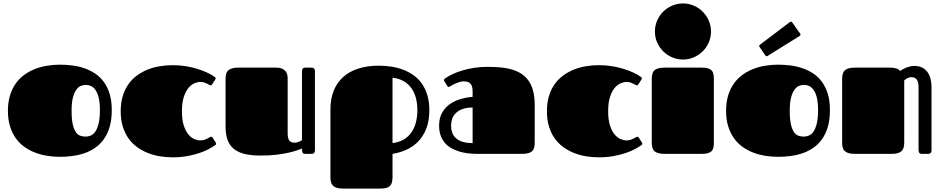

<svg xmlns="http://www.w3.org/2000/svg" viewBox="-20 -892 5465 1113"><path d="M327.1 17.1Q290.5 17.1 253.9 11.2Q217.3 5.4 183.8 -7.3Q150.4 -20 121.6 -40.5Q92.8 -61 71.5 -90.8Q50.3 -120.6 38.1 -159.9Q25.9 -199.2 25.9 -250Q25.9 -299.8 38.1 -339.1Q50.3 -378.4 71.5 -408.2Q92.8 -438 121.6 -458.7Q150.4 -479.5 183.8 -492.4Q217.3 -505.4 253.9 -511.2Q290.5 -517.1 327.1 -517.1Q360.8 -517.1 396.2 -512.9Q431.6 -508.8 465.1 -497.8Q498.5 -486.8 528.1 -468Q557.6 -449.2 579.8 -419.9Q602.1 -390.6 615 -349.9Q627.9 -309.1 627.9 -253.9Q627.9 -197.3 615.2 -155Q602.5 -112.8 580.3 -82.8Q558.1 -52.7 528.8 -33.2Q499.5 -13.7 466.1 -2.7Q432.6 8.3 397 12.7Q361.3 17.1 327.1 17.1ZM477.1 -100.1Q492.2 -100.1 507.1 -106.7Q522 -113.3 533.4 -130.4Q544.9 -147.5 552 -177.5Q559.1 -207.5 559.1 -253.9Q559.1 -297.9 552 -326.2Q544.9 -354.5 533.2 -370.8Q521.5 -387.2 506.8 -393.6Q492.2 -399.9 477.1 -399.9Q465.3 -399.9 450.9 -395Q436.5 -390.1 424.1 -374.3Q411.6 -358.4 403.3 -328.9Q395 -299.3 395 -250Q395 -200.7 401.9 -170.9Q408.7 -141.1 419.9 -125.5Q431.2 -109.9 446 -105Q460.9 -100.1 477.1 -100.1Z M1034.7 -247.1Q1034.7 -197.8 1045.2 -165Q1055.7 -132.3 1071.8 -113Q1087.9 -93.8 1106.4 -85.9Q1125 -78.1 1141.1 -78.1Q1153.3 -78.1 1163.6 -81.3Q1173.8 -84.5 1181.6 -88.6Q1189.5 -92.8 1194.8 -95.9Q1200.2 -99.1 1203.1 -99.1Q1207.5 -99.1 1209.2 -97.7Q1210.9 -96.2 1213.4 -92.3L1230.5 -65.9Q1232.9 -62 1232.9 -59.1Q1232.9 -55.7 1231 -53.7Q1229 -51.8 1227.1 -50.3Q1210.9 -39.1 1187.5 -26.6Q1164.1 -14.2 1133.1 -3.9Q1102.1 6.3 1064 13.2Q1025.9 20 981 20Q944.3 20 907.7 14.2Q871.1 8.3 837.6 -4.9Q804.2 -18.1 775.4 -38.8Q746.6 -59.6 725.3 -89.1Q704.1 -118.7 691.9 -158Q679.7 -197.3 679.7 -247.1Q679.7 -296.9 691.9 -336.2Q704.1 -375.5 725.3 -405Q746.6 -434.6 775.4 -455.3Q804.2 -476.1 837.6 -489.3Q871.1 -502.4 907.7 -508.3Q944.3 -514.2 981 -514.2Q1021 -514.2 1058.1 -508.1Q1095.2 -502 1126.7 -491.9Q1158.2 -481.9 1183.3 -470Q1208.5 -458 1224.1 -446.3Q1226.1 -444.8 1228 -442.9Q1230 -440.9 1230 -437.5Q1230 -434.1 1227.5 -430.7L1210.4 -404.3Q1208 -400.4 1206.3 -398.9Q1204.6 -397.5 1200.2 -397.5Q1197.3 -397.5 1192.4 -400.4Q1187.5 -403.3 1180.2 -407Q1172.9 -410.6 1163.1 -413.8Q1153.3 -417 1141.1 -417Q1125 -417 1106.4 -408.9Q1087.9 -400.9 1071.8 -381.3Q1055.7 -361.8 1045.2 -329.1Q1034.7 -296.4 1034.7 -247.1Z M1647.5 -119.1Q1647.5 -91.3 1656.5 -78.1Q1665.5 -64.9 1687.5 -64.9Q1698.7 -64.9 1711.2 -69.8Q1723.6 -74.7 1730.5 -79.1V-477.1Q1730.5 -485.4 1734.1 -492.7Q1737.8 -500 1750.5 -500H1781.7Q1786.1 -500 1790.5 -499.5Q1794.9 -499 1798.1 -496.8Q1801.3 -494.6 1803.5 -490Q1805.7 -485.4 1805.7 -477.1V-22.9Q1805.7 -14.6 1803.5 -10Q1801.3 -5.4 1798.1 -3.2Q1794.9 -1 1790.5 -0.5Q1786.1 0 1781.7 0H1750.5Q1737.8 0 1734.1 -7.3Q1730.5 -14.6 1730.5 -30.8Q1719.7 -26.9 1700.4 -20Q1681.2 -13.2 1651.9 -6.6Q1622.6 0 1582.8 4.9Q1543 9.8 1491.7 9.8Q1439 9.8 1400.6 1Q1362.3 -7.8 1337.2 -27.6Q1312 -47.4 1299.8 -79.1Q1287.6 -110.8 1287.6 -157.2V-432.1Q1287.6 -448.7 1290.5 -461.7Q1293.5 -474.6 1301.8 -482.9Q1310.1 -491.2 1324.7 -495.6Q1339.4 -500 1362.8 -500H1576.7Q1605 -500 1619.6 -491.7Q1634.3 -483.4 1640.6 -471.2Q1647 -459 1647.2 -444.8Q1647.5 -430.7 1647.5 -418.9Z M2175.8 -511.2Q2211.9 -511.2 2247.6 -505.9Q2283.2 -500.5 2315.9 -488.3Q2348.6 -476.1 2376.5 -456.5Q2404.3 -437 2424.8 -408.2Q2445.3 -379.4 2457 -341.1Q2468.8 -302.7 2468.8 -252.9Q2468.8 -191.4 2451.2 -146.7Q2433.6 -102.1 2404.3 -71.8Q2375 -41.5 2336.4 -24.2Q2297.9 -6.8 2255.4 0V132.8Q2255.4 150.4 2252.4 163.1Q2249.5 175.8 2241.9 184.3Q2234.4 192.9 2220.5 197Q2206.5 201.2 2184.6 201.2H1970.7Q1947.3 201.2 1932.6 196.8Q1918 192.4 1909.7 183.8Q1901.4 175.3 1898.4 162.6Q1895.5 149.9 1895.5 132.8V-257.8Q1895.5 -318.4 1914.3 -365.7Q1933.1 -413.1 1969 -445.3Q2004.9 -477.5 2056.9 -494.4Q2108.9 -511.2 2175.8 -511.2ZM2399.4 -253.4Q2399.4 -291 2391.1 -323.2Q2382.8 -355.5 2365.2 -380.4Q2347.7 -405.3 2320.6 -421.1Q2293.5 -437 2255.4 -441.4V-62.5Q2293.5 -67.4 2320.6 -83.5Q2347.7 -99.6 2365.2 -125Q2382.8 -150.4 2391.1 -183.1Q2399.4 -215.8 2399.4 -253.4Z M2743.7 0Q2717.3 0 2690.7 -3.4Q2664.1 -6.8 2639.9 -14.4Q2615.7 -22 2594.7 -34.2Q2573.7 -46.4 2558.3 -64.5Q2543 -82.5 2534.2 -106.9Q2525.4 -131.3 2525.4 -163.1Q2525.4 -205.6 2541.5 -235.8Q2557.6 -266.1 2584.7 -286.1Q2611.8 -306.2 2647 -316.9Q2682.1 -327.6 2719.7 -330.6V-364.3Q2719.7 -383.3 2714.8 -394.5Q2710 -405.8 2702.4 -411.4Q2694.8 -417 2685.8 -418.7Q2676.8 -420.4 2668.5 -420.4Q2658.7 -420.4 2647.7 -417.5Q2636.7 -414.6 2626.5 -410.4Q2616.2 -406.2 2606.9 -401.4Q2597.7 -396.5 2591.3 -392.6Q2588.4 -390.6 2585.9 -389.2Q2583.5 -387.7 2581.1 -387.7Q2576.7 -387.7 2572.8 -394L2556.2 -420.4Q2553.7 -423.8 2553.7 -427.7Q2553.7 -431.6 2556.9 -434.6Q2560.1 -437.5 2563 -439.5Q2579.1 -450.7 2604 -462.4Q2628.9 -474.1 2659.9 -483.4Q2690.9 -492.7 2727.1 -498.5Q2763.2 -504.4 2801.8 -504.4Q2838.4 -504.4 2873.3 -502Q2908.2 -499.5 2939.2 -491.5Q2970.2 -483.4 2995.8 -468.5Q3021.5 -453.6 3040.3 -429.2Q3059.1 -404.8 3069.3 -369.1Q3079.6 -333.5 3079.6 -283.7V-65.9Q3079.6 -49.8 3076.7 -37.4Q3073.7 -24.9 3065.4 -16.6Q3057.1 -8.3 3042.5 -4.2Q3027.8 0 3004.4 0ZM2719.7 -268.6Q2684.6 -268.6 2660.6 -259.8Q2636.7 -251 2622.1 -236.3Q2607.4 -221.7 2601.1 -202.4Q2594.7 -183.1 2594.7 -162.6Q2594.7 -142.1 2601.1 -123.8Q2607.4 -105.5 2622.1 -91.8Q2636.7 -78.1 2660.6 -70.3Q2684.6 -62.5 2719.7 -62.5Z M3505.4 -247.1Q3505.4 -197.8 3515.9 -165Q3526.4 -132.3 3542.5 -113Q3558.6 -93.8 3577.1 -85.9Q3595.7 -78.1 3611.8 -78.1Q3624 -78.1 3634.3 -81.3Q3644.5 -84.5 3652.3 -88.6Q3660.2 -92.8 3665.5 -95.9Q3670.9 -99.1 3673.8 -99.1Q3678.2 -99.1 3679.9 -97.7Q3681.6 -96.2 3684.1 -92.3L3701.2 -65.9Q3703.6 -62 3703.6 -59.1Q3703.6 -55.7 3701.7 -53.7Q3699.7 -51.8 3697.8 -50.3Q3681.6 -39.1 3658.2 -26.6Q3634.8 -14.2 3603.8 -3.9Q3572.8 6.3 3534.7 13.2Q3496.6 20 3451.7 20Q3415 20 3378.4 14.2Q3341.8 8.3 3308.3 -4.9Q3274.9 -18.1 3246.1 -38.8Q3217.3 -59.6 3196 -89.1Q3174.8 -118.7 3162.6 -158Q3150.4 -197.3 3150.4 -247.1Q3150.4 -296.9 3162.6 -336.2Q3174.8 -375.5 3196 -405Q3217.3 -434.6 3246.1 -455.3Q3274.9 -476.1 3308.3 -489.3Q3341.8 -502.4 3378.4 -508.3Q3415 -514.2 3451.7 -514.2Q3491.7 -514.2 3528.8 -508.1Q3565.9 -502 3597.4 -491.9Q3628.9 -481.9 3654.1 -470Q3679.2 -458 3694.8 -446.3Q3696.8 -444.8 3698.7 -442.9Q3700.7 -440.9 3700.7 -437.5Q3700.7 -434.1 3698.2 -430.7L3681.2 -404.3Q3678.7 -400.4 3677 -398.9Q3675.3 -397.5 3670.9 -397.5Q3668 -397.5 3663.1 -400.4Q3658.2 -403.3 3650.9 -407Q3643.6 -410.6 3633.8 -413.8Q3624 -417 3611.8 -417Q3595.7 -417 3577.1 -408.9Q3558.6 -400.9 3542.5 -381.3Q3526.4 -361.8 3515.9 -329.1Q3505.4 -296.4 3505.4 -247.1Z M3758.3 -432.1Q3758.3 -448.7 3761.2 -461.7Q3764.2 -474.6 3772.5 -482.9Q3780.8 -491.2 3795.4 -495.6Q3810.1 -500 3833.5 -500H4047.4Q4069.8 -500 4083.7 -495.8Q4097.7 -491.7 4105.5 -483.4Q4113.3 -475.1 4115.7 -462.4Q4118.2 -449.7 4118.2 -432.1V-66.9Q4118.2 -50.3 4115.7 -37.8Q4113.3 -25.4 4105.5 -16.8Q4097.7 -8.3 4083.7 -4.2Q4069.8 0 4047.4 0H3833.5Q3810.1 0 3795.4 -4.4Q3780.8 -8.8 3772.5 -17.1Q3764.2 -25.4 3761.2 -38.1Q3758.3 -50.8 3758.3 -67.9ZM3776.4 -709Q3776.4 -742.7 3789.3 -772.5Q3802.2 -802.2 3824.2 -824.2Q3846.2 -846.2 3876 -859.1Q3905.8 -872.1 3939.5 -872.1Q3972.7 -872.1 4002.2 -859.1Q4031.7 -846.2 4053.7 -824.2Q4075.7 -802.2 4088.6 -772.5Q4101.6 -742.7 4101.6 -709Q4101.6 -675.8 4088.6 -646.2Q4075.7 -616.7 4053.7 -594.7Q4031.7 -572.8 4002.2 -559.8Q3972.7 -546.9 3939.5 -546.9Q3905.8 -546.9 3876 -559.8Q3846.2 -572.8 3824.2 -594.7Q3802.2 -616.7 3789.3 -646.2Q3776.4 -675.8 3776.4 -709Z M4490.2 17.1Q4453.6 17.1 4417 11.2Q4380.4 5.4 4346.9 -7.3Q4313.5 -20 4284.7 -40.5Q4255.9 -61 4234.6 -90.8Q4213.4 -120.6 4201.2 -159.9Q4189 -199.2 4189 -250Q4189 -299.8 4201.2 -339.1Q4213.4 -378.4 4234.6 -408.2Q4255.9 -438 4284.7 -458.7Q4313.5 -479.5 4346.9 -492.4Q4380.4 -505.4 4417 -511.2Q4453.6 -517.1 4490.2 -517.1Q4523.9 -517.1 4559.3 -512.9Q4594.7 -508.8 4628.2 -497.8Q4661.6 -486.8 4691.2 -468Q4720.7 -449.2 4742.9 -419.9Q4765.1 -390.6 4778.1 -349.9Q4791 -309.1 4791 -253.9Q4791 -197.3 4778.3 -155Q4765.6 -112.8 4743.4 -82.8Q4721.2 -52.7 4691.9 -33.2Q4662.6 -13.7 4629.2 -2.7Q4595.7 8.3 4560.1 12.7Q4524.4 17.1 4490.2 17.1ZM4640.1 -100.1Q4655.3 -100.1 4670.2 -106.7Q4685.1 -113.3 4696.5 -130.4Q4708 -147.5 4715.1 -177.5Q4722.2 -207.5 4722.2 -253.9Q4722.2 -297.9 4715.1 -326.2Q4708 -354.5 4696.3 -370.8Q4684.6 -387.2 4669.9 -393.6Q4655.3 -399.9 4640.1 -399.9Q4628.4 -399.9 4614 -395Q4599.6 -390.1 4587.2 -374.3Q4574.7 -358.4 4566.4 -328.9Q4558.1 -299.3 4558.1 -250Q4558.1 -200.7 4564.9 -170.9Q4571.8 -141.1 4583 -125.5Q4594.2 -109.9 4609.1 -105Q4624 -100.1 4640.1 -100.1ZM4431.2 -568.8Q4429.2 -567.9 4427.7 -566.9Q4426.3 -565.9 4424.8 -565.9Q4419.4 -565.9 4416.5 -570.8L4383.8 -618.7Q4380.9 -622.1 4380.9 -625.5Q4380.9 -628.9 4385.3 -632.8L4558.1 -763.7Q4561.5 -766.6 4564.9 -766.6Q4568.4 -766.6 4572.3 -762.2L4617.2 -698.7Q4620.6 -694.8 4620.6 -691.4Q4620.6 -687 4616.2 -684.1Z M4861.8 -432.1Q4861.8 -448.7 4864.7 -461.7Q4867.7 -474.6 4876 -482.9Q4884.3 -491.2 4898.9 -495.6Q4913.6 -500 4937 -500H5136.7Q5158.7 -500 5174.6 -495.6Q5190.4 -491.2 5197.3 -480.5Q5203.6 -484.9 5212.6 -490Q5221.7 -495.1 5232.4 -499.5Q5243.2 -503.9 5255.4 -506.8Q5267.6 -509.8 5280.8 -509.8Q5327.6 -509.8 5353.8 -477.5Q5379.9 -445.3 5379.9 -382.8V-22.9Q5379.9 -14.6 5377.7 -10Q5375.5 -5.4 5372.3 -3.2Q5369.1 -1 5364.7 -0.5Q5360.4 0 5356 0H5324.7Q5312 0 5308.3 -7.3Q5304.7 -14.6 5304.7 -22.9V-387.7Q5304.7 -415.5 5294.7 -430.2Q5284.7 -444.8 5262.7 -444.8Q5251.5 -444.8 5240 -438.7Q5228.5 -432.6 5221.7 -425.8V-68.4Q5221.7 -51.3 5218.8 -38.6Q5215.8 -25.9 5207.5 -17.3Q5199.2 -8.8 5184.6 -4.4Q5169.9 0 5146.5 0H4937Q4913.6 0 4898.9 -4.4Q4884.3 -8.8 4876 -17.1Q4867.7 -25.4 4864.7 -38.1Q4861.8 -50.8 4861.8 -67.9Z"/></svg>

Font: Fascinate
Style: Regular
Weight: 900
Designer: Astigmatic (AOETI)
Foundry: Astigmatic (AOETI)
Version: Version 1.000